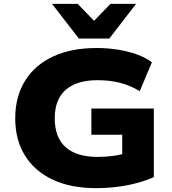

<svg xmlns="http://www.w3.org/2000/svg" viewBox="-20 -965 893 996"><path d="M478 11Q347 11 253.5 -33Q160 -77 109.5 -158Q59 -239 59 -351Q59 -464 110 -546Q161 -628 255.5 -672Q350 -716 481 -716Q538 -716 591.5 -707.5Q645 -699 690.5 -682.5Q736 -666 768 -642L705 -492Q654 -523 600.5 -536Q547 -549 486 -549Q379 -549 321.5 -499.5Q264 -450 264 -351Q264 -252 320.5 -201.5Q377 -151 487 -151Q529 -151 568 -156.5Q607 -162 646 -174L614 -118V-266H454V-402H778V-46Q737 -28 688 -15Q639 -2 585.5 4.5Q532 11 478 11ZM389 -765 250 -945H383L468 -857L553 -945H686L547 -765Z"/></svg>

Font: Nunito Sans 10pt SemiExpanded Black
Style: Regular
Weight: 900
Width: 6
Designer: Vernon Adams
Foundry: Vernon Adams
Version: Version 3.101;gftools[0.9.27]